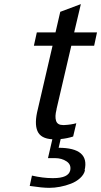

<svg xmlns="http://www.w3.org/2000/svg" viewBox="-20 -656 487 924"><path d="M252 -130.9V-128.9Q243.2 -95.2 249.8 -74.7Q256.3 -54.2 283.2 -54.2H289.1Q321.8 -55.7 347.2 -63L332 1Q303.2 10.3 272 13.2L262.2 55.2Q337.4 55.2 368.7 82.3Q399.9 109.4 387.2 163.1H389.2Q384.3 184.1 365.5 201.2Q346.7 218.3 321.3 228Q295.9 237.8 269 242.9Q242.2 248 216.8 248Q183.6 248 123 238.8L133.8 189Q187 201.2 231 201.2H236.8Q309.1 201.2 317.9 164.1Q323.7 136.2 300.3 120.6Q276.9 105 245.1 105H210.9L231.9 14.2Q175.8 11.2 160.2 -25.4Q144.5 -62 162.1 -130.9L232.9 -436H143.1L157.2 -500H247.1L270 -599.1L369.1 -636.2L336.9 -500H446.8L433.1 -436H323.2Z"/></svg>

Font: Perun
Style: Italic
Weight: 400
Italic angle: -12°
Foundry: Stefan Peev, Context Ltd
Version: Version 001.000